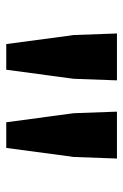

<svg xmlns="http://www.w3.org/2000/svg" viewBox="90 -909 394 614"><g transform="rotate(90 287.0 -602.0)"><path d="M92 -641 87 -779H237L232 -641L203 -425H121ZM342 -641 337 -779H487L482 -641L453 -425H371Z"/></g></svg>

Font: Merged Yaku Han JP
Style: Bold
Weight: 700
Designer: Ryoko NISHIZUKA 西塚涼子 (kana, bopomofo & ideographs); Paul D. Hunt (Latin, Greek & Cyrillic); Sandoll Communications 산돌커뮤니
Foundry: Adobe
Version: Version 2.004